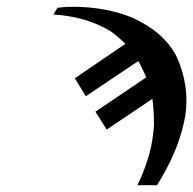

<svg xmlns="http://www.w3.org/2000/svg" viewBox="-20 -565 573 569"><path d="M150.4 -542 169.4 -543.9Q178.7 -544.9 197.8 -544.9Q295.4 -544.4 373 -512.2Q467.3 -469.2 503.4 -397Q543 -309.6 528.8 -220.2Q527.3 -213.4 524.9 -201.2Q505.4 -111.8 445.3 -16.1H387.2Q415 -73.2 427.7 -129.9Q434.1 -161.6 436.5 -195.8Q435.5 -246.1 431.6 -272Q411.1 -258.3 296.4 -181.2L262.7 -233.9L413.6 -335.9Q412.6 -337.9 410.6 -342.3Q406.7 -351.1 405.3 -354Q393.1 -379.4 389.6 -383.8Q367.2 -368.7 317.9 -335.9Q258.8 -296.4 234.4 -279.8L201.7 -333L351.6 -435.1Q324.7 -460.9 308.1 -472.2Q235.8 -516.1 138.2 -522Z"/></svg>

Font: Linux Libertine Slanted O
Style: Bold Slanted
Weight: 700
Designer: Philipp H. Poll
Foundry: Philipp H. Poll
Version: Version 5.0.0